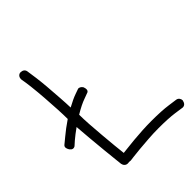

<svg xmlns="http://www.w3.org/2000/svg" viewBox="-245 -886 1034 1034"><g transform="rotate(-45 272.5 -369.0)"><path d="M230.5 -464.8Q237.3 -466.8 245.1 -462.4Q252.9 -458 257.8 -450.2Q267.6 -424.8 253.9 -416Q251 -414.1 218.3 -402.8Q185.5 -391.6 136.7 -362.3Q136.7 -331.1 139.6 -286.6Q142.6 -242.2 146.5 -196.8Q150.4 -151.4 154.3 -110.8Q158.2 -70.3 161.1 -46.9Q172.9 -47.9 196.8 -50.8Q220.7 -53.7 252 -56.6Q283.2 -59.6 318.4 -61.5Q353.5 -63.5 387.7 -63.5Q466.8 -63.5 514.2 -56.6Q561.5 -49.8 563.5 -49.8Q574.2 -47.9 580.1 -40Q585.9 -32.2 585.9 -22.5Q580.1 4.9 558.6 4.9Q553.7 3.9 508.3 -2.4Q462.9 -8.8 387.7 -8.8Q349.6 -8.8 309.6 -5.9Q269.5 -2.9 236.3 0Q203.1 2.9 181.6 5.9Q160.2 8.8 159.2 8.8Q149.4 8.8 146.5 7.8Q140.6 8.8 139.2 8.8Q137.7 8.8 136.7 8.8Q126 8.8 118.7 2Q111.3 -4.9 109.4 -15.6Q109.4 -19.5 105.5 -52.2Q101.6 -85 97.2 -131.8Q92.8 -178.7 87.9 -231Q83 -283.2 80.1 -325.2Q45.9 -300.8 22.5 -280.8Q-1 -260.7 -1 -259.8Q-18.6 -249 -33.2 -268.6Q-47.9 -292 -34.2 -303.7Q-33.2 -304.7 -23.4 -312.5Q-13.7 -320.3 1.5 -333Q16.6 -345.7 36.1 -360.4Q55.7 -375 77.1 -389.6Q77.1 -419.9 74.7 -465.3Q72.3 -510.7 68.8 -558.1Q65.4 -605.5 60.5 -647.9Q55.7 -690.4 50.8 -714.8Q49.8 -728.5 55.7 -736.8Q61.5 -745.1 72.3 -747.1Q99.6 -747.1 104.5 -725.6Q108.4 -702.1 113.3 -664.1Q118.2 -626 121.6 -583Q125 -540 127.9 -497.6Q130.9 -455.1 131.8 -421.9Q174.8 -445.3 201.7 -454.6Q228.5 -463.9 230.5 -464.8Z"/></g></svg>

Font: Coming Soon
Style: Regular
Weight: 400
Designer: Dathan Boardman
Foundry: Open Window
Version: Version 1.002